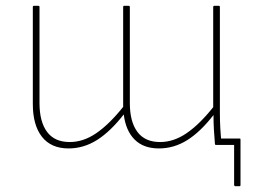

<svg xmlns="http://www.w3.org/2000/svg" viewBox="-20 -499 878 661"><path d="M790 142Q788 142 787 140.5Q786 139 786 138V0H727L741 -22H805Q807 -22 807.5 -21Q808 -20 808 -18V138Q808 139 807.5 140.5Q807 142 805 142ZM216 12Q156 12 124.5 -28Q93 -68 93 -141V-475Q93 -479 97 -479H112Q116 -479 116 -475V-144Q116 -80 142 -45Q168 -10 220 -10Q267 -10 311.5 -40.5Q356 -71 404 -131V-475Q404 -479 407 -479H423Q427 -479 427 -475V-144Q427 -80 453 -45Q479 -10 531 -10Q578 -10 622.5 -40.5Q667 -71 714 -130V-475Q714 -479 718 -479H734Q737 -479 737 -475V-111Q737 -83 738.5 -56.5Q740 -30 743 -4Q743 0 739 0H724Q720 0 720 -3Q718 -27 716.5 -51.5Q715 -76 715 -103Q670 -45 624.5 -16.5Q579 12 527 12Q474 12 443.5 -18.5Q413 -49 406 -105Q360 -46 314 -17Q268 12 216 12Z"/></svg>

Font: Sofia Sans Thin
Style: Regular
Weight: 250
Designer: Botio Nikoltchev, Ani Petrova
Foundry: lettersoup
Version: Version 4.101